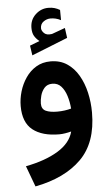

<svg xmlns="http://www.w3.org/2000/svg" viewBox="-62 -711 582 1016"><g transform="rotate(-5 229.5 -203.0)"><path d="M172.4 -500Q155.8 -513.2 146 -529.5Q136.2 -545.9 136.2 -572.8Q136.2 -615.7 165.8 -643.3Q195.3 -670.9 233.9 -670.9Q252.9 -670.9 267.1 -666.7Q281.2 -662.6 295.4 -654.3L295.9 -600.1Q280.8 -607.9 267.6 -610.8Q254.4 -613.8 240.7 -613.8Q221.2 -613.8 203.9 -601.6Q186.5 -589.4 186.5 -566.4Q187 -552.7 200.2 -540Q213.4 -527.3 239.7 -531.2Q240.2 -531.2 244.1 -532.2L312.5 -557.1L319.8 -503.9L128.4 -427.7L120.6 -480ZM416.5 -99.1Q416.5 61 329.1 147.7Q241.7 234.4 84.5 264.6L43.5 153.8Q147.9 133.8 215.1 93Q282.2 52.2 297.9 -8.3Q282.7 -4.4 265.6 -1.7Q248.5 1 234.4 1Q143.6 1 93.5 -38.8Q43.5 -78.6 43.5 -165.5Q43.5 -203.6 54.9 -242.7Q66.4 -281.7 88.9 -314.7Q111.3 -347.7 144.5 -367.7Q177.7 -387.7 221.2 -387.7Q271.5 -387.7 308.3 -363.3Q345.2 -338.9 369.1 -297.4Q393.1 -255.9 404.8 -204.6Q416.5 -153.3 416.5 -99.1ZM233.9 -119.6Q254.9 -119.6 273.9 -122.3Q293 -125 308.1 -129.4Q305.2 -165.5 295.2 -197.3Q285.2 -229 267.1 -249Q249 -269 220.2 -269Q193.4 -269 178.2 -251.7Q163.1 -234.4 157 -211.2Q150.9 -188 150.9 -169.9Q150.9 -140.1 173.3 -129.9Q195.8 -119.6 233.9 -119.6Z"/></g></svg>

Font: Vazirmatn RD UI SemiBold
Style: Regular
Weight: 600
Designer: Saber Rastikerdar
Foundry: Saber Rastikerdar
Version: Version 33.003